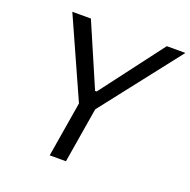

<svg xmlns="http://www.w3.org/2000/svg" viewBox="-128 -853 971 979"><g transform="rotate(20 357.0 -363.5)"><path d="M100.9 -727.3 292.6 -299.7 242.9 0H331L380.7 -299.7L714.5 -727.3H613.6L356.5 -387.8H348L201.7 -727.3Z"/></g></svg>

Font: TID UI
Style: Italic
Weight: 400
Italic angle: -9.39999°
Designer: The TID Project Authors
Foundry: Bakken & Bæck
Version: Version 1.001;hotconv 1.0.109;makeotfexe 2.5.65596